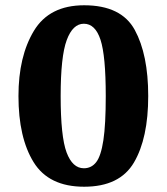

<svg xmlns="http://www.w3.org/2000/svg" viewBox="-20 -698 632 728"><path d="M50 -334Q50 -484 108.5 -581Q167 -678 299 -678Q440 -678 491 -584.5Q542 -491 542 -334Q542 -174 488 -82Q434 10 299 10Q165 10 107.5 -83Q50 -176 50 -334ZM298 -60Q327 -60 345 -83.5Q363 -107 372 -166.5Q381 -226 381 -334Q381 -487 361 -547.5Q341 -608 298 -608Q256 -608 233 -546Q210 -484 210 -334Q210 -180 232.5 -120Q255 -60 298 -60Z"/></svg>

Font: Raigarh
Style: Bold
Weight: 700
Designer: jaikishan Patel
Foundry: MagicType
Version: Version 1.000